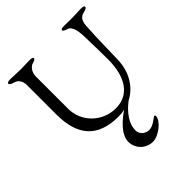

<svg xmlns="http://www.w3.org/2000/svg" viewBox="-253 -805 1243 1243"><g transform="rotate(-45 369.0 -183.0)"><path d="M645 -547C647 -587 660 -615 695 -622C718 -627 728 -633 728 -642C728 -650 716 -653 699 -653C676 -653 650 -650 618 -650C589 -650 573 -651 543 -651C526 -651 514 -648 514 -640C514 -631 533 -624 547 -620C575 -612 587 -562 588 -511C590 -434 592 -340 592 -296C592 -140 530 -36 403 -36C282 -36 183 -132 183 -253V-549C183 -589 209 -616 225 -621C247 -628 258 -632 258 -641C258 -649 246 -652 229 -652C208 -652 180 -650 149 -650C112 -650 83 -653 53 -653C36 -653 24 -650 24 -642C24 -633 34 -626 57 -620C79 -614 103 -595 103 -547V-281C103 -87 188 14 380 14C399 14 417 12 435 8C384 42 307 106 307 174C307 237 358 287 421 287C475 287 552 225 552 182C552 174 545 173 540 176C531 181 493 216 458 216C423 216 392 190 392 155C392 67 479 0 500 -15C580 -57 632 -143 635 -250C638 -342 638 -432 645 -547Z"/></g></svg>

Font: EB Garamond 12
Style: Regular
Weight: 400
Version: Version 0.016+